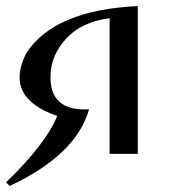

<svg xmlns="http://www.w3.org/2000/svg" viewBox="-64 -508 572 634"><path d="M23 -333C85 -427.7 207.7 -479.3 391 -488V0H298V-448C236.7 -440 189.2 -417.8 155.5 -381.5C121.8 -345.2 104.3 -305.3 103 -262C99 -180.7 141.3 -142.3 230 -147C202 -47 114.7 37.3 -32 106L-44 94C42.7 10.7 99 -62.3 125 -125C7 -165.7 -27 -235 23 -333Z"/></svg>

Font: Neocyr
Style: Regular
Weight: 400
Designer: Viktar Palstsiuk <vipals@gmail.com>
Version: 1.00